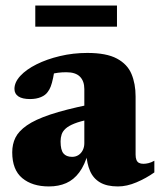

<svg xmlns="http://www.w3.org/2000/svg" viewBox="-20 -656 576 691"><path d="M301 -279.5V-226Q268 -219.5 247.5 -211.2Q227 -203 216.2 -193.2Q205.5 -183.5 201.8 -172Q198 -160.5 198 -147Q198 -116.5 208.2 -104Q218.5 -91.5 239.5 -91.5Q252.5 -91.5 262.5 -98Q272.5 -104.5 278 -115.8Q283.5 -127 283.5 -140.5V-335.5Q283.5 -364 267.8 -380Q252 -396 219 -396Q202.5 -396 188.8 -394.2Q175 -392.5 165 -389L180 -430Q175.5 -396 171.2 -376Q167 -356 162.5 -344.5Q158 -333 152 -325.5Q144 -313.5 127.2 -306.5Q110.5 -299.5 88 -299.5Q60.5 -299.5 46.2 -309Q32 -318.5 32 -336Q32 -360 53.2 -383Q74.5 -406 111.5 -424.5Q148.5 -443 195.8 -454.2Q243 -465.5 294.5 -465.5Q363 -465.5 400.8 -445.2Q438.5 -425 453.2 -389.8Q468 -354.5 468 -309V-99.5Q468 -88 471 -80.5Q474 -73 480.2 -69.8Q486.5 -66.5 496 -66.5Q504.5 -66.5 514.2 -68.8Q524 -71 535.5 -77.5V-35.5Q506 -14.5 471.2 0.2Q436.5 15 404.5 15Q364.5 15 340 0.5Q315.5 -14 304 -40.8Q292.5 -67.5 290.5 -103.5L297 -105Q285 -62 265.2 -35.5Q245.5 -9 218.2 3Q191 15 156 15Q96 15 60 -15Q24 -45 24 -108Q24 -137 35.5 -160.5Q47 -184 76.8 -204.8Q106.5 -225.5 161 -243.8Q215.5 -262 301 -279.5ZM107 -560V-636H401V-560Z"/></svg>

Font: Newsreader 16pt 16pt ExtraBold
Style: Regular
Weight: 800
Version: Version 1.003